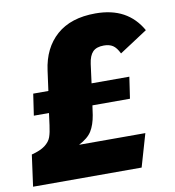

<svg xmlns="http://www.w3.org/2000/svg" viewBox="-97 -766 760 836"><g transform="rotate(-10 283.0 -348.0)"><path d="M211 -145H504L462 0H-18L1 -139Q40 -149 60.5 -164.5Q81 -180 88 -199.5Q95 -219 99 -251L106 -304H39L53 -399H120L132 -487Q145 -585 208 -640.5Q271 -696 380 -696Q452 -696 502.5 -668.5Q553 -641 584 -586L460 -505Q447 -532 431.5 -542Q416 -552 392 -552Q359 -552 343 -535.5Q327 -519 322 -483L311 -399H478L464 -304H298L292 -262Q285 -220 268.5 -193Q252 -166 211 -145Z"/></g></svg>

Font: Fira Sans Black
Style: Italic
Weight: 900
Italic angle: -8°
Designer: Carrois Corporate & Edenspiekermann AG
Foundry: Carrois Corporate GbR & Edenspiekermann AG
Version: Version 4.203